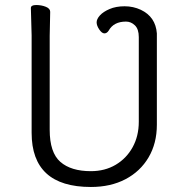

<svg xmlns="http://www.w3.org/2000/svg" viewBox="-20 -727 750 765"><path d="M533 -579Q533 -611 517.5 -626Q502 -641 482 -641Q433 -641 413 -605Q406 -594 396 -594Q386 -594 375.5 -609.5Q365 -625 365 -638Q365 -651 378 -665.5Q391 -680 416.5 -691Q442 -702 476.5 -702Q511 -702 541 -688Q600 -660 605 -594V-230Q605 -156 572 -100Q539 -44 480 -13Q421 18 342 18Q106 18 106 -198V-586L103 -695Q103 -707 124 -707Q145 -707 162.5 -700Q180 -693 180 -680L178 -584V-210Q178 -119 220.5 -82Q263 -45 342 -45Q398 -45 441 -70.5Q484 -96 508.5 -140.5Q533 -185 533 -242Z"/></svg>

Font: Fusion Kai T
Style: Regular
Weight: 400
Designer: Fontworks Inc.
Version: Version 24.134;May 13, 2024